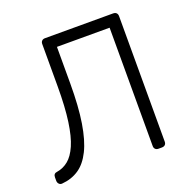

<svg xmlns="http://www.w3.org/2000/svg" viewBox="-125 -821 930 942"><g transform="rotate(-20 340.0 -350.0)"><path d="M545 0Q535 0 529 -6Q523 -12 523 -22V-640H248V-449Q248 -329 234.5 -245Q221 -161 195 -108.5Q169 -56 131 -30.5Q93 -5 43 -1Q33 0 26.5 -7Q20 -14 20 -24V-42Q20 -62 40 -64Q72 -69 98.5 -90.5Q125 -112 144.5 -156.5Q164 -201 174.5 -275Q185 -349 185 -457V-678Q185 -688 191 -694Q197 -700 207 -700H563Q574 -700 580 -694Q586 -688 586 -677V-22Q586 -12 580 -6Q574 0 563 0Z"/></g></svg>

Font: Rubik Light
Style: Regular
Weight: 300
Designer: Hubert and Fischer
Foundry: Hubert and Fischer
Version: Version 2.300;gftools[0.9.30]